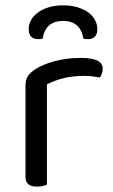

<svg xmlns="http://www.w3.org/2000/svg" viewBox="-20 -691 422 716"><path d="M155 -2Q150 0 140 2.5Q130 5 118 5Q75 5 75 -31V-370Q75 -393 83.5 -406.5Q92 -420 112 -433Q138 -450 182.5 -462.5Q227 -475 283 -475Q363 -475 363 -435Q363 -425 360 -416.5Q357 -408 352 -402Q342 -404 326 -406Q310 -408 294 -408Q248 -408 213 -398.5Q178 -389 155 -376ZM215 -613Q150 -613 139 -547Q135 -546 131 -545.5Q127 -545 122 -545Q106 -545 96.5 -554Q87 -563 87 -583Q87 -599 95 -614.5Q103 -630 119 -642.5Q135 -655 159 -663Q183 -671 215 -671Q248 -671 272 -663Q296 -655 312 -642.5Q328 -630 335.5 -614Q343 -598 343 -583Q343 -545 308 -545Q299 -545 291 -547Q280 -613 215 -613Z"/></svg>

Font: Baloo Bhai 2
Style: Regular
Weight: 400
Designer: Supriya Tembe, Noopur Datye and Ek Type
Foundry: Ek Type
Version: Version 1.640;PS 1.000;hotconv 16.6.51;makeotf.lib2.5.65220;